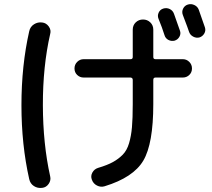

<svg xmlns="http://www.w3.org/2000/svg" viewBox="-20 -865 1040 940"><path d="M832 -796.9Q855.5 -731.4 861.3 -713.9Q866.2 -699.2 858.4 -685.1Q850.6 -670.9 835 -666Q819.3 -662.1 804.7 -669.4Q790 -676.8 785.2 -693.4Q774.4 -728.5 755.9 -773.4Q750 -788.1 756.8 -803.2Q763.7 -818.4 779.8 -823.2Q795.9 -828.1 811 -820.8Q826.2 -813.5 832 -796.9ZM953.1 -817.4 983.4 -730.5Q988.3 -714.8 980 -700.7Q971.7 -686.5 956.1 -681.6Q940.4 -677.7 925.3 -686Q910.2 -694.3 905.3 -710Q903.3 -717.8 875 -792Q869.1 -807.6 876.5 -822.8Q883.8 -837.9 899.9 -842.8Q916 -847.7 931.6 -840.3Q947.3 -833 953.1 -817.4ZM186.5 54.7Q164.1 57.6 146 45.9Q127.9 34.2 123 11.7Q85 -156.2 85 -350.1Q85 -543.9 123 -711.9Q127.9 -734.4 146.5 -746.1Q165 -757.8 186.5 -754.9Q206.1 -752.9 218.8 -735.4Q231.4 -717.8 225.6 -698.2Q189.5 -540 189.9 -350.1Q190.4 -160.2 225.6 -2Q230.5 17.6 218.3 35.2Q206.1 52.7 186.5 54.7ZM389.6 -485.4Q371.1 -485.4 357.9 -498Q344.7 -510.7 344.7 -529.8Q344.7 -548.8 357.9 -562Q371.1 -575.2 389.6 -575.2H619.1Q629.9 -575.2 629.9 -585.9V-719.7Q629.9 -741.2 644.5 -755.4Q659.2 -769.5 680.2 -769.5Q701.2 -769.5 715.8 -755.4Q730.5 -741.2 730.5 -719.7V-585.9Q730.5 -575.2 741.2 -575.2H875Q893.6 -575.2 906.7 -562Q919.9 -548.8 919.9 -529.8Q919.9 -510.7 906.7 -498Q893.6 -485.4 875 -485.4H741.2Q730.5 -485.4 730.5 -473.6V-355.5Q730.5 -161.1 681.6 -78.6Q632.8 3.9 492.2 46.9Q473.6 52.7 455.1 43.5Q436.5 34.2 429.7 14.6Q422.9 -2.9 432.1 -20Q441.4 -37.1 460 -43Q505.9 -56.6 533.2 -71.8Q560.5 -86.9 581.1 -107.9Q601.6 -128.9 611.8 -163.6Q622.1 -198.2 626 -241.7Q629.9 -285.2 629.9 -355.5V-473.6Q629.9 -484.4 619.1 -485.4Z"/></svg>

Font: Rounded-X Mgen+ 1mn medium
Style: Regular
Weight: 500
Designer: [Source Han Sans]
Ryoko NISHIZUKA  (kana & ideographs); Paul D. Hunt (Latin, Greek & Cyrillic); Wenlong ZHANG  (bopomofo
Version: Version 1.059.20150602